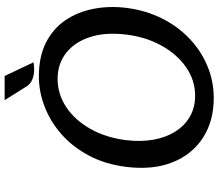

<svg xmlns="http://www.w3.org/2000/svg" viewBox="-77 -853 944 830"><g transform="rotate(-90 395.0 -438.0)"><path d="M386.5 14Q287 14 214.8 -32.5Q142.5 -79 108.5 -164Q74.5 -249 88.5 -364Q100 -455 137.2 -525.2Q174.5 -595.5 229.2 -643.8Q284 -692 348.8 -717Q413.5 -742 479.5 -742Q565.5 -742 626 -711.2Q686.5 -680.5 722.5 -627.2Q758.5 -574 771.8 -506.2Q785 -438.5 776 -364Q765.5 -281 731.2 -211.8Q697 -142.5 644.2 -92Q591.5 -41.5 525.5 -13.8Q459.5 14 386.5 14ZM396 -66.5Q462.5 -66.5 518.5 -105Q574.5 -143.5 612.2 -210.8Q650 -278 660.5 -364Q671.5 -454 649.8 -520.8Q628 -587.5 581 -624.2Q534 -661 469 -661Q403.5 -661 347.2 -623.8Q291 -586.5 253 -519.5Q215 -452.5 204 -364Q196.5 -300.5 206.2 -246.2Q216 -192 241.5 -151.8Q267 -111.5 306.2 -89Q345.5 -66.5 396 -66.5ZM540.5 -765.5Q523 -761.5 502.5 -762.5Q482 -763.5 463.8 -771.5Q445.5 -779.5 435.5 -796.5L377 -890H481.5Z"/></g></svg>

Font: Expletus Sans Medium
Style: Italic
Weight: 500
Italic angle: -7°
Version: Version 7.500